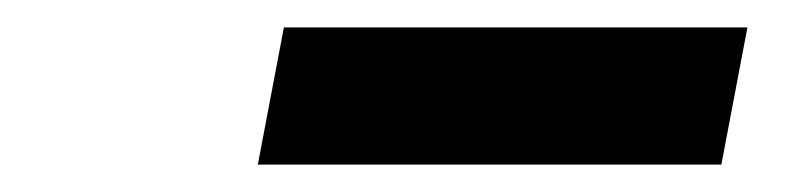

<svg xmlns="http://www.w3.org/2000/svg" viewBox="-20 -740 579 140"><path d="M187 -720H525L506 -620H168Z"/></svg>

Font: Kufam ExtraBold
Style: Italic
Weight: 800
Italic angle: -11°
Designer: Artur Schmal
Foundry: Original Type
Version: Version 1.301; ttfautohint (v1.8.3)